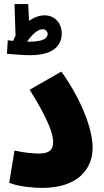

<svg xmlns="http://www.w3.org/2000/svg" viewBox="-20 -914 508 939"><path d="M127 -644C257 -644 282 -706 282 -750C282 -800 249 -839 198 -839C173 -839 146 -829 122 -812L118 -894H51L56 -739C52 -731 47 -723 44 -714C34 -715 25 -716 18 -717L14 -651C33 -649 92 -644 127 -644ZM188 -771C203 -771 213 -760 213 -748C213 -730 198 -710 120 -710C118 -710 115 -710 113 -710C130 -738 163 -771 188 -771ZM25 -20C73 0 155 5 185 5C359 5 433 -85 433 -193C433 -281 379 -426 280 -564L125 -475C223 -320 240 -252 240 -220C240 -177 217 -163 168 -163C145 -163 89 -168 51 -178Z"/></svg>

Font: Noto Sans Arabic ExtCond Blk
Style: Regular
Weight: 900
Width: 2
Designer: Monotype Design Team, Nadine Chahine, Nizar Qandah and Khaled Hosny
Foundry: Monotype Imaging Inc.
Version: Version 2.012